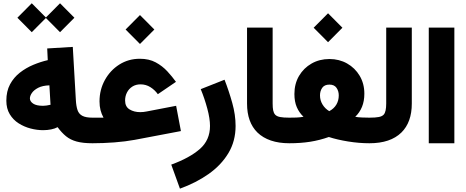

<svg xmlns="http://www.w3.org/2000/svg" viewBox="-20 -861 2802 1154"><path d="M276.9 -348.1 283.7 -231.4Q271.5 -228.5 260.3 -226.8Q249 -225.1 238.8 -225.1Q198.7 -225.1 179.2 -238.3Q159.7 -251.5 159.7 -269.5Q159.7 -284.7 171.6 -302.2Q183.6 -319.8 209.5 -333.3Q235.4 -346.7 276.9 -348.1ZM536.1 0V-153.8H535.6Q496.1 -153.8 475.1 -164.8Q454.1 -175.8 446 -199.2Q438 -222.7 436 -258.8L417.5 -579.1L263.7 -569.8L267.1 -499.5Q224.1 -489.7 180.2 -471.4Q136.2 -453.1 99.4 -424.3Q62.5 -395.5 40.3 -354Q18.1 -312.5 18.1 -255.9Q18.1 -208.5 38.6 -174.6Q59.1 -140.6 92.3 -119.6Q125.5 -98.6 164.1 -88.6Q202.6 -78.6 238.8 -78.6Q264.6 -78.6 287.6 -83.3Q310.5 -87.9 326.2 -96.7Q350.6 -63.5 377 -42Q403.3 -20.5 440.9 -10.3Q478.5 0 535.6 0ZM254.4 -754.4 340.8 -667.5 427.2 -754.4 340.8 -841.3ZM84.5 -754.4 170.9 -667.5 257.3 -754.4 170.9 -841.3Z M731.9 -257.3Q731.9 -283.2 743.2 -305.2Q754.4 -327.1 775.4 -340.6Q796.4 -354 824.7 -354Q856.9 -354 883.5 -337.4Q910.2 -320.8 928.7 -294.9L1037.6 -369.1Q1015.1 -400.4 985.6 -432.4Q956.1 -464.4 916 -486.1Q876 -507.8 820.8 -507.8Q752 -507.8 697 -472.9Q642.1 -438 610.1 -379.6Q578.1 -321.3 578.1 -251.5Q578.1 -222.7 584.2 -199Q590.3 -175.3 602.1 -153.8Q589.8 -153.8 569.6 -153.8Q549.3 -153.8 536.1 -153.8Q503.9 -153.8 481.9 -131.1Q460 -108.4 460 -77.1Q460 -45.9 481.9 -22.9Q503.9 0 536.1 0Q600.1 0 667.2 -5.1Q734.4 -10.3 789.6 -20.5L1067.4 -73.2L1038.6 -225.1L860.8 -190.9Q851.6 -189 841.8 -188Q832 -187 822.8 -187Q785.6 -187 758.8 -203.4Q731.9 -219.7 731.9 -257.3ZM734.9 -683.6 821.3 -596.7 907.7 -683.6 821.3 -770.5Z M1186.5 -325.2Q1209.5 -269.5 1225.8 -209Q1242.2 -148.4 1242.2 -104Q1242.2 -18.6 1180.7 34.9Q1119.1 88.4 1009.3 128.4L1061.5 272.9Q1158.7 237.8 1234.1 184.6Q1309.6 131.3 1352.8 59.3Q1396 -12.7 1396 -104Q1396 -170.9 1376 -242.4Q1356 -314 1329.6 -381.8Z M1464.8 -695.3V-238.8Q1464.8 -126 1527.3 -64.5Q1560.1 -32.7 1608.2 -16.4Q1656.2 0 1718.3 0H1718.8V-153.8H1718.3Q1683.1 -153.8 1663.1 -157.7Q1643.1 -161.6 1633.3 -172.4Q1625 -182.1 1621.8 -198Q1618.7 -213.9 1618.7 -238.8V-695.3Z M1718.8 -153.8Q1687 -153.8 1664.3 -131.3Q1641.6 -108.9 1641.6 -77.1Q1641.6 -45.4 1664.3 -22.7Q1687 0 1718.8 0Q1787.1 0 1844.2 -9Q1901.4 -18.1 1956.5 -37.6Q2005.9 -21.5 2072 -10.7Q2138.2 0 2200.2 0H2200.7V-153.8H2200.2Q2185.1 -153.8 2157.2 -154.8Q2129.4 -155.8 2115.2 -159.2Q2141.6 -184.1 2155.8 -218.8Q2169.9 -253.4 2169.9 -297.9Q2169.9 -358.4 2141.8 -405.5Q2113.8 -452.6 2066.2 -479.5Q2018.6 -506.3 1960 -506.3Q1900.4 -506.3 1852.8 -479.2Q1805.2 -452.1 1777.3 -404.8Q1749.5 -357.4 1749.5 -295.9Q1749.5 -250 1763.9 -216.8Q1778.3 -183.6 1804.2 -159.2Q1783.2 -155.3 1761.2 -154.5Q1739.3 -153.8 1718.8 -153.8ZM1959 -192.9Q1933.6 -208 1918.5 -232.9Q1903.3 -257.8 1903.3 -287.6Q1903.3 -314 1916.7 -333.3Q1930.2 -352.5 1960 -352.5Q1989.3 -352.5 2002.7 -333Q2016.1 -313.5 2016.1 -287.6Q2016.1 -256.8 2001.7 -232.4Q1987.3 -208 1959 -192.9ZM1865.2 -694.3 1951.7 -607.4 2038.1 -694.3 1951.7 -781.2Z M2455.1 -238.8V-695.3H2301.3V-238.8Q2301.3 -189 2286.6 -172.4Q2276.9 -161.6 2256.6 -157.7Q2236.3 -153.8 2200.7 -153.8Q2168.9 -153.8 2146.2 -131.3Q2123.5 -108.9 2123.5 -77.1Q2123.5 -45.4 2146.2 -22.7Q2168.9 0 2200.7 0Q2326.7 0 2392.6 -64.5Q2455.1 -126 2455.1 -238.8Z M2710.9 0V-695.3H2557.1V0Z"/></svg>

Font: Estedad-VF-FD Black
Style: Regular
Weight: 900
Designer: Amin Abedi
Version: Version 4.000